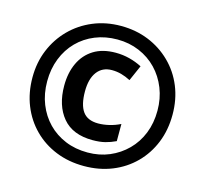

<svg xmlns="http://www.w3.org/2000/svg" viewBox="-105 -843 1039 972"><g transform="rotate(15 414.0 -357.0)"><path d="M423 -128Q318 -128 265.5 -191Q213 -254 213 -358Q213 -425 237 -476.5Q261 -528 307.5 -557Q354 -586 423 -586Q460 -586 495 -577Q530 -568 561 -552L525 -470Q500 -483 476 -489.5Q452 -496 427 -496Q377 -496 349.5 -459.5Q322 -423 322 -357Q322 -287 347 -252Q372 -217 428 -217Q455 -217 485 -224Q515 -231 543 -245V-155Q516 -142 488 -135Q460 -128 423 -128ZM414 10Q334 10 267 -17Q200 -44 150.5 -93.5Q101 -143 74 -210Q47 -277 47 -357Q47 -435 74.5 -501.5Q102 -568 151.5 -618Q201 -668 268 -696Q335 -724 414 -724Q492 -724 558.5 -697Q625 -670 675.5 -620.5Q726 -571 753.5 -504Q781 -437 781 -357Q781 -277 754 -210Q727 -143 677.5 -93.5Q628 -44 561 -17Q494 10 414 10ZM414 -61Q476 -61 528 -83Q580 -105 619.5 -144.5Q659 -184 680.5 -238Q702 -292 702 -357Q702 -420 680.5 -474Q659 -528 620.5 -568Q582 -608 529 -630.5Q476 -653 414 -653Q351 -653 298 -631.5Q245 -610 206 -570.5Q167 -531 145.5 -476.5Q124 -422 124 -357Q124 -292 145.5 -238Q167 -184 205.5 -144.5Q244 -105 297 -83Q350 -61 414 -61Z"/></g></svg>

Font: Noto Sans Cham ExtraBold
Style: Regular
Weight: 800
Version: Version 2.002